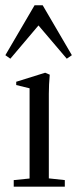

<svg xmlns="http://www.w3.org/2000/svg" viewBox="-20 -696 288 716"><path d="M18.6 -477.1 0 -490.2 108.9 -676.3H139.2L248 -490.2L229 -477.1L123.5 -601.1ZM31.2 0V-24.4L90.3 -30.3V-366.7L40.5 -378.9V-391.1L148.4 -424.8L165.5 -417.5Q162.1 -379.9 162.1 -346.2V-30.8L221.7 -24.4V0Z"/></svg>

Font: Elstob 18pt
Style: Regular
Weight: 400
Designer: Peter S. Baker
Version: Version 1.015